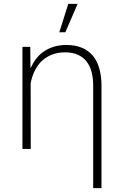

<svg xmlns="http://www.w3.org/2000/svg" viewBox="-20 -771 640 994"><path d="M96.2 0H139.2L138.7 -339.4Q144.5 -372.1 158.2 -401.1Q171.9 -430.2 193.4 -452.6Q215.3 -474.1 246.1 -487.1Q276.9 -500 316.9 -500Q355 -500 382.6 -487.8Q410.2 -475.6 427.7 -453.1Q445.3 -431.2 453.6 -400.1Q461.9 -369.1 462.4 -332V203.1H505.4V-331.5Q504.9 -378.9 493.9 -417.2Q482.9 -455.6 460.9 -482.4Q438 -509.3 404.1 -523.7Q370.1 -538.1 323.2 -538.1Q286.6 -538.1 256.8 -528.6Q227.1 -519 203.6 -502Q181.6 -486.3 165.5 -464.6Q149.4 -442.9 138.2 -417.5L137.7 -425.8L136.7 -528.3H96.2ZM333.5 -751 287.1 -604H318.4L381.8 -751Z"/></svg>

Font: Roboto Mono ExtraLight
Style: Regular
Weight: 250
Monospace: yes
Designer: Google
Version: Version 3.000